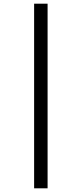

<svg xmlns="http://www.w3.org/2000/svg" viewBox="-20 -780 443 1041"><path d="M165 -760H238V241H165Z"/></svg>

Font: Noto Sans Hebrew ExtraCondensed
Style: Regular
Weight: 400
Width: 2
Designer: Monotype Design Team
Foundry: Monotype Imaging Inc.
Version: Version 2.004; ttfautohint (v1.8.4.7-5d5b)